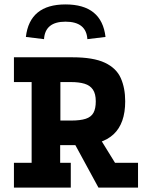

<svg xmlns="http://www.w3.org/2000/svg" viewBox="-20 -848 673 868"><path d="M276 -828Q440 -828 457 -681L375 -671Q370 -750 276 -750Q184 -750 179 -671L97 -681Q114 -828 276 -828ZM43 0V-112H123V-477H43V-589H307Q402 -589 454 -564.5Q506 -540 526 -495Q546 -450 546 -390Q546 -290 493.5 -241Q441 -192 337 -192H252V-112H300V0ZM253 -303H301Q343 -303 367.5 -311Q392 -319 402.5 -338Q413 -357 413 -390Q413 -424 400 -443Q387 -462 362 -469.5Q337 -477 301 -477H253ZM425 0 313 -206 429 -227 500 -112H604V0Z"/></svg>

Font: Podkova ExtraBold
Style: Regular
Weight: 800
Designer: Ilya Yudin
Foundry: Cyreal (www.cyreal.org)
Version: Version 2.103